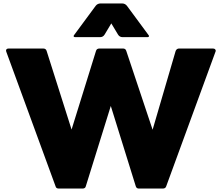

<svg xmlns="http://www.w3.org/2000/svg" viewBox="-20 -1054 1289 1116"><path d="M303 29 17 -752 15 -759Q15 -772 31 -772H231Q247 -772 251 -758L396 -301L538 -758Q542 -772 558 -772H695Q710 -772 714 -758L867 -300L1001 -758Q1007 -772 1021 -772H1218Q1227 -772 1231.5 -766Q1236 -760 1232 -752L946 29Q942 42 926 42H787Q773 42 769 28L624 -438L479 28Q476 42 460 42H322Q306 42 303 29ZM561 -838H419Q408 -838 408 -844Q408 -848 412 -852L536 -1020Q547 -1034 565 -1034H689Q707 -1034 718 -1020L842 -852Q846 -848 846 -844Q846 -838 835 -838H693Q675 -838 666 -853L627 -918L588 -853Q579 -838 561 -838Z"/></svg>

Font: LINE Seed JP_TTF ExtraBold
Style: Regular
Weight: 800
Designer: LY Corporation & Fontrix & Fontworks
Version: Version 1.015